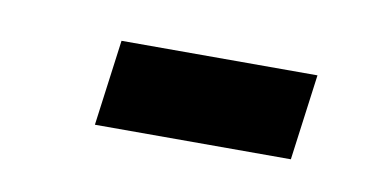

<svg xmlns="http://www.w3.org/2000/svg" viewBox="-28 -374 314 165"><g transform="rotate(10 129.5 -291.5)"><path d="M230 -254H59L69 -329H240Z"/></g></svg>

Font: Gudea
Style: Italic
Weight: 400
Version: Version 1.002